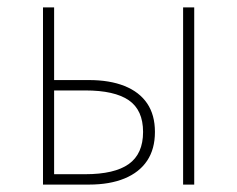

<svg xmlns="http://www.w3.org/2000/svg" viewBox="-20 -498 640 518"><path d="M96 0V-478H126V-282H220Q276 -282 316 -266Q356 -250 377 -219Q398 -188 398 -142Q398 -96 377 -64.5Q356 -33 316 -16.5Q276 0 220 0ZM126 -28H210Q289 -28 327.5 -55.5Q366 -83 366 -142Q366 -201 327.5 -227.5Q289 -254 210 -254H126ZM474 0V-478H504V0Z"/></svg>

Font: Source Code Pro ExtraLight
Style: Regular
Weight: 200
Monospace: yes
Designer: Paul D. Hunt, Teo Tuominen
Foundry: Adobe
Version: Version 1.026;hotconv 1.1.0;makeotfexe 2.6.0